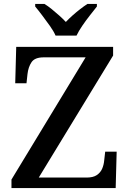

<svg xmlns="http://www.w3.org/2000/svg" viewBox="-20 -951 652 971"><path d="M38 0V-43L413 -661H201Q156 -661 139.5 -636.5Q123 -612 119 -576L114 -530H57L62 -714H552V-670L176 -53H418Q451 -53 469.5 -65.5Q488 -78 496.5 -97.5Q505 -117 507 -140L512 -184H570L565 0ZM261 -771Q251 -794 232 -820.5Q213 -847 193.5 -873Q174 -899 158 -918V-931H205Q223 -920 242 -904.5Q261 -889 279.5 -872.5Q298 -856 313 -840Q328 -856 346.5 -872.5Q365 -889 385 -904.5Q405 -920 422 -931H470V-918Q455 -899 434.5 -873Q414 -847 396 -820.5Q378 -794 367 -771Z"/></svg>

Font: Noto Serif Armenian Medium
Style: Regular
Weight: 500
Version: Version 2.007